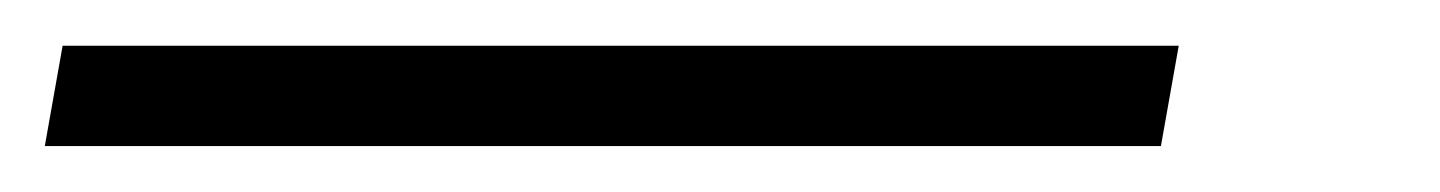

<svg xmlns="http://www.w3.org/2000/svg" viewBox="-24 -20 630 84"><path d="M-4.4 43.9H483.9L491.7 0H3.4Z"/></svg>

Font: Cascadia Code PL ExtraLight
Style: Italic
Weight: 200
Italic angle: -10°
Monospace: yes
Designer: Aaron Bell
Foundry: Saja Typeworks
Version: Version 2404.023